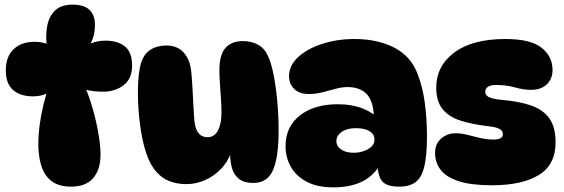

<svg xmlns="http://www.w3.org/2000/svg" viewBox="-20 -794 2428 827"><path d="M191 -602H181Q176 -646 184 -685.5Q192 -725 218 -749.5Q244 -774 293 -774Q343 -774 366 -751Q389 -728 389 -687Q389 -635 365 -598L357 -600Q392 -619 434 -619Q486 -619 517.5 -594.5Q549 -570 549 -511Q549 -456 513 -427.5Q477 -399 423 -399Q404 -399 382.5 -401.5Q361 -404 341 -410L346 -421Q359 -391 371 -353.5Q383 -316 392.5 -275.5Q402 -235 407.5 -196.5Q413 -158 413 -128Q413 -64 381.5 -27Q350 10 285 10Q245 10 218 -4Q191 -18 175 -43Q159 -68 152 -102.5Q145 -137 145 -177Q145 -211 150.5 -253.5Q156 -296 167 -342Q178 -388 193 -430L203 -405Q171 -379 122 -379Q67 -379 36 -406.5Q5 -434 5 -491Q5 -550 38.5 -582Q72 -614 129 -614Q147 -614 163 -610.5Q179 -607 191 -602Z M1071 -6Q1030 -6 1008 -24.5Q986 -43 978.5 -72.5Q971 -102 971 -135L976 -139Q961 -96 930.5 -65Q900 -34 861.5 -17.5Q823 -1 784 -1Q725 -1 685 -26.5Q645 -52 620 -108Q599 -155 586.5 -234Q574 -313 574 -398Q574 -437 577.5 -469.5Q581 -502 588 -524Q600 -562 628.5 -580Q657 -598 697 -598Q744 -598 771.5 -567.5Q799 -537 804 -483Q807 -453 809 -414.5Q811 -376 813 -339Q815 -302 817 -275Q821 -238 835 -220.5Q849 -203 874 -203Q903 -203 918.5 -231.5Q934 -260 934 -310Q934 -337 931.5 -371Q929 -405 927 -437.5Q925 -470 925 -491Q925 -559 951.5 -588Q978 -617 1026 -617Q1065 -617 1093 -600.5Q1121 -584 1134 -553Q1148 -524 1158 -474Q1168 -424 1174 -361.5Q1180 -299 1180 -229Q1180 -117 1156 -61.5Q1132 -6 1071 -6Z M1700 10Q1642 10 1623.5 -16.5Q1605 -43 1606 -101L1623 -96Q1569 13 1416 13Q1346 13 1300.5 -11.5Q1255 -36 1232.5 -76Q1210 -116 1210 -165Q1210 -248 1271.5 -296.5Q1333 -345 1435 -345Q1497 -345 1544 -326Q1591 -307 1623 -273L1591 -275Q1591 -353 1562 -386Q1533 -419 1477 -419Q1453 -419 1425.5 -411.5Q1398 -404 1369 -396.5Q1340 -389 1310 -389Q1270 -389 1247.5 -410.5Q1225 -432 1225 -466Q1225 -512 1264 -548Q1303 -584 1367.5 -605Q1432 -626 1507 -626Q1605 -626 1677 -589.5Q1749 -553 1778 -477Q1800 -422 1809.5 -353Q1819 -284 1819 -206Q1819 -121 1807 -74Q1795 -27 1768.5 -8.5Q1742 10 1700 10ZM1504 -136Q1524 -136 1544.5 -142.5Q1565 -149 1579 -161.5Q1593 -174 1593 -192Q1593 -210 1582 -221Q1571 -232 1552.5 -237Q1534 -242 1513 -242Q1475 -242 1452 -226Q1429 -210 1429 -186Q1429 -164 1449.5 -150Q1470 -136 1504 -136Z M2157 -626Q2265 -626 2312.5 -588.5Q2360 -551 2360 -492Q2360 -455 2335.5 -431Q2311 -407 2267 -407Q2235 -407 2198.5 -417.5Q2162 -428 2115 -428Q2093 -428 2081.5 -420Q2070 -412 2070 -399Q2070 -386 2082.5 -377.5Q2095 -369 2138 -364Q2214 -358 2266.5 -340Q2319 -322 2346 -284.5Q2373 -247 2373 -181Q2373 -84 2300.5 -40Q2228 4 2099 4Q2010 4 1956 -13.5Q1902 -31 1878 -62.5Q1854 -94 1854 -135Q1854 -175 1880.5 -197.5Q1907 -220 1943 -220Q1966 -220 1992 -213.5Q2018 -207 2047 -200Q2076 -193 2106 -193Q2146 -193 2146 -216Q2146 -224 2141.5 -230.5Q2137 -237 2122.5 -242.5Q2108 -248 2078 -251Q2011 -259 1962 -275Q1913 -291 1886 -324.5Q1859 -358 1859 -416Q1859 -510 1937 -568Q2015 -626 2157 -626Z"/></svg>

Font: DynaPuff
Style: Bold
Weight: 700
Designer: Toshi Omagari, Jennifer Daniel
Foundry: Google Fonts
Version: Version 2.000